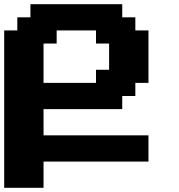

<svg xmlns="http://www.w3.org/2000/svg" viewBox="-20 -895 852 915"><path d="M0 0H187.5V-125H687.5V-250H187.5V-375H562.5V-437.5H625V-500H687.5V-750H625V-812.5H562.5V-875H125V-812.5H62.5V-750H0ZM437.5 -500H187.5V-687.5H250V-750H437.5V-687.5H500V-562.5H437.5Z"/></svg>

Font: Faithful 32x
Style: Semibold
Weight: 400
Foundry: Faithful Resource Pack
Version: Version 1.0; January 27, 2023